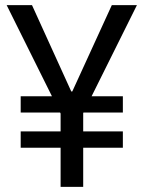

<svg xmlns="http://www.w3.org/2000/svg" viewBox="-20 -727 559 747"><path d="M257.3 -371.1H261.2L415 -707H512.7L336.4 -352.5H458V-289.1H304.7L303.7 -287.1V-215.8H458V-152.3H303.7V0H215.8V-152.3H60.5V-215.8H215.8V-285.2L213.9 -289.1H60.5V-352.5H182.1L5.9 -707H104.5Z"/></svg>

Font: Pretendard JP
Style: Regular
Weight: 400
Designer: Base glyphs from Inter by Rasmus Andersson; Hangeul glyphs from Noto Sans CJK(Source Han Sans) by Jang Soo-young and Kan
Foundry: Kil Hyung-jin
Version: Version 1.309